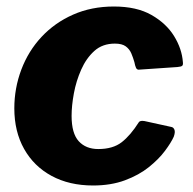

<svg xmlns="http://www.w3.org/2000/svg" viewBox="-20 -560 593 590"><path d="M330 -540Q400 -540 445.5 -514Q491 -488 515 -449Q539 -410 542 -369Q543 -361 540 -358Q537 -355 525 -354L408 -346Q401 -345 398 -351.5Q395 -358 393 -369Q389 -383 383.5 -396Q378 -409 366.5 -417.5Q355 -426 333 -426Q295 -426 270 -403.5Q245 -381 229.5 -346Q214 -311 207 -273Q200 -235 200 -204Q200 -150 222 -126Q244 -102 282 -102Q327 -102 354 -123Q381 -144 407 -185Q411 -190 424 -188L506 -170Q513 -169 516 -161.5Q519 -154 514 -140Q506 -122 487 -96.5Q468 -71 437.5 -46.5Q407 -22 364 -6Q321 10 266 10Q193 10 138.5 -19.5Q84 -49 54 -102.5Q24 -156 24 -227Q24 -289 45.5 -346Q67 -403 107.5 -446.5Q148 -490 204.5 -515Q261 -540 330 -540Z"/></svg>

Font: Libre Franklin ExtraBold
Style: Italic
Weight: 800
Italic angle: -8°
Designer: Pablo Impallari, Rodrigo Fuenzalida, Nhung Nguyen
Foundry: Impallari Type
Version: Version 3.000